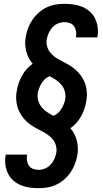

<svg xmlns="http://www.w3.org/2000/svg" viewBox="-20 -843 540 1006"><path d="M183 143Q158 143 134 139.5Q110 136 88.5 127Q67 118 49.5 102.5Q32 87 22 66.5Q12 46 8.5 22Q5 -2 9 -26Q10 -28 10 -29.5Q10 -31 10 -33H122Q122 -32 122 -31.5Q122 -31 122 -30Q119 -15 121.5 -0.5Q124 14 132 25.5Q140 37 154 42Q168 47 183 47Q199 47 216 40Q233 33 245 20Q257 7 264.5 -9.5Q272 -26 275 -43Q278 -61 273.5 -78.5Q269 -96 259 -109.5Q249 -123 235 -133.5Q221 -144 206 -152Q191 -160 175.5 -168Q160 -176 146 -185.5Q132 -195 119.5 -206.5Q107 -218 97 -232Q87 -246 79.5 -261.5Q72 -277 68.5 -294.5Q65 -312 64.5 -330Q64 -348 68 -367Q74 -408 95 -446Q116 -484 151 -509Q139 -523 130.5 -539.5Q122 -556 117.5 -574Q113 -592 112 -611.5Q111 -631 115 -651Q119 -674 127.5 -696.5Q136 -719 150 -739.5Q164 -760 183.5 -777Q203 -794 225 -804.5Q247 -815 270.5 -819Q294 -823 317 -823Q342 -823 366 -819.5Q390 -816 411.5 -807Q433 -798 450.5 -782.5Q468 -767 478 -746.5Q488 -726 491.5 -702Q495 -678 491 -654Q490 -652 490 -650.5Q490 -649 490 -647H378Q378 -648 378 -648.5Q378 -649 378 -650Q381 -665 378.5 -679.5Q376 -694 368 -705.5Q360 -717 346 -722Q332 -727 317 -727Q301 -727 284 -720Q267 -713 255 -700Q243 -687 235.5 -670.5Q228 -654 225 -637Q222 -619 226.5 -601.5Q231 -584 241 -570.5Q251 -557 265 -546.5Q279 -536 294 -528Q309 -520 324.5 -512Q340 -504 354 -494.5Q368 -485 380.5 -473.5Q393 -462 403 -448Q413 -434 420.5 -418.5Q428 -403 431.5 -385.5Q435 -368 435.5 -350Q436 -332 432 -313Q426 -272 405 -234Q384 -196 349 -171Q361 -157 369.5 -140.5Q378 -124 382.5 -106Q387 -88 388 -68.5Q389 -49 385 -29Q381 -6 372.5 16.5Q364 39 350 59.5Q336 80 316.5 97Q297 114 275 124.5Q253 135 229.5 139Q206 143 183 143ZM260 -236Q273 -241 284 -251Q295 -261 302 -273Q309 -285 314.5 -298Q320 -311 322 -324Q325 -345 319.5 -364.5Q314 -384 301.5 -399Q289 -414 273 -424.5Q257 -435 240 -444Q227 -439 216 -429Q205 -419 198 -407Q191 -395 185.5 -382Q180 -369 178 -356Q175 -335 180.5 -315.5Q186 -296 198.5 -281Q211 -266 227 -255.5Q243 -245 260 -236Z"/></svg>

Font: Iosevka Slab Oblique
Style: Bold
Weight: 700
Italic angle: -9°
Monospace: yes
Designer: Belleve Invis
Foundry: Belleve Invis
Version: Version 11.1.1; ttfautohint (v1.8.3)